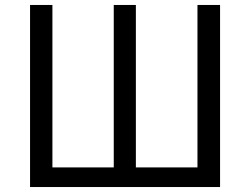

<svg xmlns="http://www.w3.org/2000/svg" viewBox="-20 -753 1006 773"><path d="M101 0H866V-733H775V-79H527V-733H438V-79H191V-733H101Z"/></svg>

Font: Noto Sans KR
Style: Regular
Weight: 400
Designer: Ryoko NISHIZUKA 西塚涼子 (kana, bopomofo & ideographs); Paul D. Hunt (Latin, Greek & Cyrillic); Sandoll Communications 산돌커뮤니
Foundry: Adobe
Version: Version 2.004;hotconv 1.0.118;makeotfexe 2.5.65603